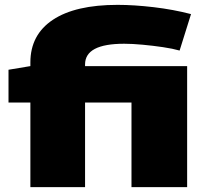

<svg xmlns="http://www.w3.org/2000/svg" viewBox="-20 -770 848 790"><path d="M105 0V-348H15V-483L105 -498V-513Q105 -627 197.5 -688.5Q290 -750 464 -750Q531 -750 612 -740.5Q693 -731 766 -712L719 -562Q691 -570 650.5 -576Q610 -582 567 -586Q524 -590 491 -590Q330 -590 330 -505V-498H750V0H521V-348H330V0Z"/></svg>

Font: Georama Extended ExtraBold
Style: Regular
Weight: 800
Width: 7
Designer: Jean-Baptiste Levee
Foundry: Production Type
Version: Version 1.000